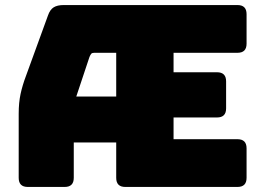

<svg xmlns="http://www.w3.org/2000/svg" viewBox="-20 -740 1045 760"><path d="M920 0H476Q440 0 440 -36V-176H272V-36Q272 0 236 0H90Q54 0 54 -36V-290Q54 -334 61.5 -368.5Q69 -403 83 -440L170 -679Q178 -702 192.5 -711Q207 -720 232 -720H920Q956 -720 956 -684V-567Q956 -531 920 -531H667V-454H839Q875 -454 875 -418V-311Q875 -275 839 -275H667V-189H920Q956 -189 956 -153V-36Q956 0 920 0ZM440 -531H353Q345 -531 341.5 -527.5Q338 -524 334 -514L282 -358H440Z"/></svg>

Font: Bungee Tint
Style: Regular
Weight: 400
Designer: David Jonathan Ross
Foundry: David Jonathan Ross
Version: Version 2.001